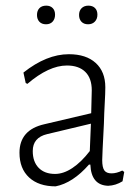

<svg xmlns="http://www.w3.org/2000/svg" viewBox="-20 -654 493 680"><path d="M353 -345Q353 -324 351 -289.5Q349 -255 348 -216Q342 -102 342 -87Q342 -61 349.5 -50.5Q357 -40 375 -40Q393 -40 413 -50L420 -45L414 -12Q390 3 363 4Q303 2 300 -71H295Q238 -6 177 6Q117 6 83 -25.5Q49 -57 49 -113Q49 -194 137 -214L303 -253L305 -334Q305 -377 282 -399.5Q259 -422 217 -422Q153 -422 77 -357L71 -360L63 -397Q145 -462 224 -462Q285 -462 319 -431Q353 -400 353 -345ZM147 -179Q96 -167 96 -119Q96 -81 117 -59.5Q138 -38 175 -38Q205 -38 236.5 -59Q268 -80 298 -119L302 -216ZM175 -602Q175 -587 166.5 -577.5Q158 -568 143 -568Q128 -568 119.5 -577Q111 -586 111 -601Q111 -616 119.5 -625Q128 -634 144 -634Q158 -634 166.5 -625.5Q175 -617 175 -602ZM325 -602Q325 -587 316 -577.5Q307 -568 292 -568Q277 -568 268.5 -577Q260 -586 260 -601Q260 -616 269 -625Q278 -634 293 -634Q308 -634 316.5 -625.5Q325 -617 325 -602Z"/></svg>

Font: Luna Sans Light
Style: Regular
Weight: 300
Designer: Juan Pablo del Peral
Foundry: Huerta Tipografica
Version: Version 2.001; ttfautohint (v1.5)